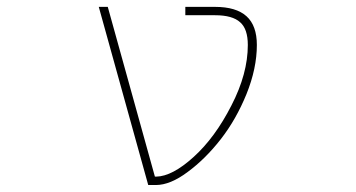

<svg xmlns="http://www.w3.org/2000/svg" viewBox="-20 -564 1040 561"><path d="M413.1 -23.4 268.6 -543.9H294.9L432.6 -47.9H436.5Q483.4 -48.8 545.9 -105.5Q608.4 -162.1 656.2 -255.9Q704.1 -348.6 704.1 -432.6Q704.1 -479.5 681.6 -499Q659.2 -519.5 608.4 -519.5H521.5V-543.9H608.4Q669.9 -543.9 700.2 -516.6Q730.5 -489.3 730.5 -432.6Q730.5 -364.3 700.2 -289.1Q669.9 -214.8 625 -157.2Q580.1 -99.6 528.3 -61.5Q477.5 -23.4 435.5 -23.4Z"/></svg>

Font: Mgen+ 1mn thin
Style: Regular
Weight: 100
Designer: [Source Han Sans]
Ryoko NISHIZUKA  (kana & ideographs); Paul D. Hunt (Latin, Greek & Cyrillic); Wenlong ZHANG  (bopomofo
Version: Version 1.059.20150602